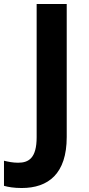

<svg xmlns="http://www.w3.org/2000/svg" viewBox="-94 -827 445 964"><path d="M15 117C149 117 241 45 241 -139V-807H90V-138C90 -33 50 -10 -3 -10C-30 -10 -53 -15 -74 -20V106C-53 112 -24 117 15 117Z"/></svg>

Font: Noto Sans Kannada UI
Style: Bold
Weight: 700
Designer: Jelle Bosma - Monotype Design Team
Foundry: Monotype Imaging Inc.
Version: Version 2.005